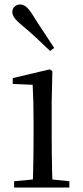

<svg xmlns="http://www.w3.org/2000/svg" viewBox="-20 -838 372 858"><path d="M43 0V-28L127 -36Q128 -49 128 -65Q129 -106 129.5 -150.5Q130 -195 130 -229V-289Q130 -340 129 -381Q128 -422 126 -459L37 -463V-489L202 -528L214 -520L211 -380V-229Q211 -195 211.5 -150.5Q212 -106 213 -65Q213 -49 214 -36L290 -28V0ZM222 -624 204 -610Q174 -639 143 -668Q112 -697 79 -724Q56 -743 45.5 -757Q35 -771 35 -784Q35 -800 46 -809Q57 -818 70 -818Q84 -818 96.5 -808Q109 -798 125 -773Q149 -734 174 -697Q199 -660 222 -624Z"/></svg>

Font: Early Summer Mincho
Style: Regular
Weight: 400
Designer: GuiWonder
Version: Version 1.002